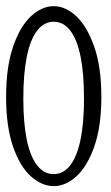

<svg xmlns="http://www.w3.org/2000/svg" viewBox="-25 -618 365 632"><path d="M251.5 -293.5Q251.5 -458 206.5 -517.1Q184.1 -546.4 151.9 -546.4Q119.6 -546.4 97.2 -517.1Q74.7 -487.8 63.2 -431.6Q51.8 -375.5 51.8 -293.5Q51.8 -132.3 97.2 -73.7Q119.6 -44.9 151.9 -44.9Q184.1 -44.9 206.3 -74Q228.5 -103 240 -158Q251.5 -212.9 251.5 -293.5ZM151.9 -5.4Q112.8 -5.4 76.9 -37.4Q41 -69.3 18.1 -135Q-4.9 -200.7 -4.9 -299.1Q-4.9 -397.5 18.1 -464.4Q41 -531.2 76.9 -564.5Q112.8 -597.7 151.9 -597.7Q190.9 -597.7 226.3 -564.5Q261.7 -531.2 285.2 -464.4Q308.6 -397.5 308.6 -299.3Q308.6 -201.2 285.2 -135.3Q261.7 -69.3 226.3 -37.4Q190.9 -5.4 151.9 -5.4Z"/></svg>

Font: Scarab Serif
Style: Condensed-Light
Weight: 300
Designer: John Roberts
Foundry: Scarab
Version: 1.0